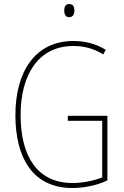

<svg xmlns="http://www.w3.org/2000/svg" viewBox="-20 -996 620 960"><path d="M326 -976C306 -976 301 -959 301 -943C301 -925 308 -910 326 -910C344 -910 352 -924 352 -943C352 -959 347 -976 326 -976ZM319 -417V-392H491V-109C450 -93 397 -81 342 -81C170 -81 83 -210 83 -421C83 -621 171 -766 347 -766C395 -766 444 -756 496 -724L509 -747C456 -779 403 -791 347 -791C156 -791 57 -638 57 -420C57 -202 148 -56 341 -56C397 -56 463 -68 517 -94V-417Z"/></svg>

Font: Noto Sans Malayalam UI Condensed Thin
Style: Regular
Weight: 100
Width: 3
Designer: Jelle Bosma - Monotype Design Team
Foundry: Monotype Imaging Inc.
Version: Version 2.104